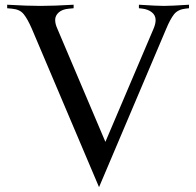

<svg xmlns="http://www.w3.org/2000/svg" viewBox="-20 -752 814 797"><path d="M556.6 -717.8V-732.4Q631.3 -727.5 660.6 -727.5Q689.9 -727.5 764.6 -732.4V-717.8L751 -716.3Q718.8 -712.9 702.6 -692.9Q686.5 -672.4 669.9 -632.3L391.1 24.9L112.3 -632.3Q94.2 -673.8 78.6 -692.9Q63 -712.9 30.8 -715.8L9.8 -717.8V-732.4Q91.3 -727.5 147.9 -727.5Q204.1 -727.5 285.6 -732.4V-717.8L264.6 -715.8Q238.3 -713.4 223.6 -700.2Q209 -687 209 -669.4Q209 -652.3 218.3 -632.3L417.5 -163.1L617.2 -632.3Q626 -652.8 626 -668.5Q626 -688.5 610.4 -700.9Q594.7 -713.4 570.3 -716.3Z"/></svg>

Font: Flanker
Style: Regular
Weight: 400
Designer: Flanker
Foundry: Flanker
Version: Version 2.027